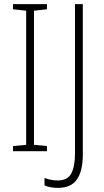

<svg xmlns="http://www.w3.org/2000/svg" viewBox="-20 -785 504 932"><path d="M208 -51H43V-76L107 -82V-733L43 -740V-765H208V-740L145 -733V-82L208 -76ZM261 127Q223 127 196 115V79Q210 84 226 87.5Q242 91 259 91Q308 91 326 57Q344 23 344 -40V-765H382V-35Q382 45 353.5 86Q325 127 261 127Z"/></svg>

Font: Noto Sans Tamil UI Condensed ExtraLight
Style: Regular
Weight: 200
Width: 3
Designer: Jelle Bosma - Monotype Design Team
Foundry: Monotype Imaging Inc.
Version: Version 2.004; ttfautohint (v1.8.4.7-5d5b)